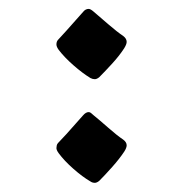

<svg xmlns="http://www.w3.org/2000/svg" viewBox="-20 -388 382 427"><path d="M190.9 -211.9Q186 -211.9 181.2 -214.4Q163.6 -225.1 143.3 -242.9Q123 -260.7 110.4 -277.3Q105.5 -284.2 105.5 -289.1Q105.5 -295.9 109.4 -299.8Q116.7 -307.6 127.7 -319.8Q138.7 -332 149.2 -344Q159.7 -356 164.6 -361.3Q169.9 -368.2 177.2 -368.2Q181.2 -368.2 188 -362.3Q201.2 -351.1 220.9 -334Q240.7 -316.9 253.9 -308.1Q261.7 -302.2 261.7 -294.9Q261.7 -289.6 256.3 -280.8Q245.6 -264.2 229.5 -246.6Q213.4 -229 200.7 -216.3Q195.3 -211.9 190.9 -211.9ZM190.9 18.6Q185.5 18.6 181.2 15.6Q163.6 5.4 143.3 -12.5Q123 -30.3 110.4 -47.4Q105.5 -54.2 105.5 -58.6Q105.5 -61 106.2 -64.5Q106.9 -67.9 109.4 -70.3Q116.7 -77.6 127.7 -89.8Q138.7 -102.1 149.2 -114Q159.7 -126 164.6 -131.3Q170.9 -138.7 177.2 -138.7Q180.2 -138.7 182.6 -136.5Q185.1 -134.3 188 -131.8Q201.2 -121.1 220.9 -103.8Q240.7 -86.4 253.9 -77.6Q261.7 -71.8 261.7 -64.9Q261.7 -59.1 256.3 -50.8Q245.6 -34.7 229.5 -16.6Q213.4 1.5 200.7 14.2Q195.3 18.6 190.9 18.6Z"/></svg>

Font: David Libre Medium
Style: Regular
Weight: 500
Designer: Ismar David, J. Victor Gaultney, Annie Olsen and Meir Sadan
Foundry: Monotype Imaging Inc. & SIL International
Version: Version 1.100; ttfautohint (v1.8.4.7-5d5b)